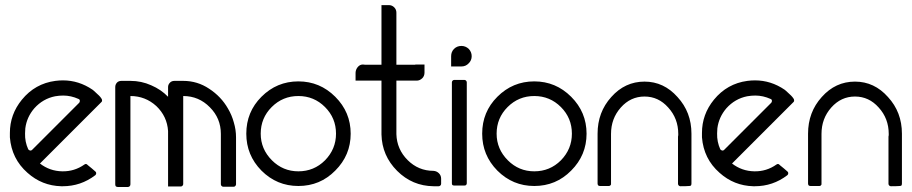

<svg xmlns="http://www.w3.org/2000/svg" viewBox="-20 -744 3645 767"><path d="M385.7 -349.6Q387.7 -346.7 387.7 -342.8Q387.7 -342.8 387.7 -341.8Q387.7 -338.9 385.7 -336.9Q303.7 -254.9 139.6 -90.8Q178.7 -60.5 228.5 -59.6Q277.3 -58.6 317.4 -86.9Q320.3 -88.9 323.2 -88.9Q326.2 -88.9 329.1 -85.9Q330.1 -85 330.1 -85Q331.1 -84 331.1 -84Q339.8 -77.1 346.7 -71.3Q352.5 -66.4 361.3 -58.6Q364.3 -56.6 364.3 -51.8Q364.3 -46.9 360.4 -43.9Q302.7 0 230.5 0Q227.5 0 224.6 0Q147.5 -2 89.8 -53.7Q26.4 -109.4 19.5 -195.3Q19.5 -204.1 19.5 -212.9Q19.5 -287.1 67.4 -345.7Q120.1 -410.2 201.2 -420.9Q216.8 -422.9 231.4 -422.9Q294.9 -422.9 349.6 -385.7Q349.6 -385.7 355.5 -380.9Q362.3 -375 369.1 -368.2Q376 -362.3 380.9 -356.4Q385.7 -349.6 385.7 -349.6ZM92.8 -147.5Q95.7 -143.6 100.6 -142.6Q101.6 -142.6 102.5 -142.6Q105.5 -142.6 108.4 -145.5Q170.9 -208 295.9 -333Q298.8 -335.9 298.8 -339.8Q299.8 -340.8 298.8 -341.8Q298.8 -346.7 293.9 -348.6Q263.7 -362.3 232.4 -362.3Q216.8 -362.3 200.2 -359.4Q151.4 -349.6 117.2 -311.5Q86.9 -276.4 81.1 -231.4Q80.1 -220.7 80.1 -210.9Q79.1 -177.7 92.8 -147.5Z M922.9 -195.3Q922.9 -132.8 922.9 -7.8Q922.9 -3.9 919.9 -1Q918 2 913.1 2Q899.4 2 872.1 2Q868.2 2 865.2 -1Q862.3 -3.9 862.3 -7.8Q862.3 -24.4 862.3 -57.6Q862.3 -57.6 862.3 -83Q862.3 -108.4 862.3 -138.7Q862.3 -159.2 862.3 -178.7Q862.3 -197.3 862.3 -209Q862.3 -271.5 818.4 -315.4Q774.4 -360.4 711.9 -360.4Q711.9 -310.5 711.9 -210Q711.9 -142.6 711.9 -8.8Q711.9 -4.9 709 -2Q706.1 1 702.1 1Q685.5 1 651.4 1Q651.4 -72.3 651.4 -220.7Q647.5 -279.3 604.5 -320.3Q560.5 -360.4 501 -360.4Q501 -243.2 501 -7.8Q501 -2.9 498 0Q495.1 2.9 491.2 2.9Q477.5 2.9 450.2 2.9Q445.3 2.9 442.4 0Q440.4 -2.9 440.4 -7.8Q440.4 -136.7 440.4 -396.5Q440.4 -406.2 447.3 -414.1Q454.1 -420.9 464.8 -420.9Q476.6 -420.9 501 -420.9Q544.9 -420.9 584 -403.3Q623 -386.7 651.4 -357.4Q651.4 -370.1 651.4 -396.5Q651.4 -406.2 659.2 -414.1Q666 -420.9 676.8 -420.9Q688.5 -420.9 711.9 -420.9Q768.6 -420.9 815.4 -389.6Q863.3 -358.4 890.6 -310.5Q906.2 -284.2 914.1 -254.9Q922.9 -225.6 922.9 -195.3Z M1171.9 -1Q1085.9 -1 1024.4 -62.5Q963.9 -124 963.9 -210Q963.9 -296.9 1024.4 -357.4Q1085.9 -418.9 1171.9 -418.9Q1257.8 -418.9 1319.3 -357.4Q1380.9 -295.9 1380.9 -210Q1380.9 -124 1319.3 -62.5Q1258.8 -1 1171.9 -1ZM1171.9 -360.4Q1109.4 -360.4 1065.4 -316.4Q1021.5 -272.5 1021.5 -210Q1021.5 -148.4 1066.4 -103.5Q1110.4 -59.6 1171.9 -59.6Q1234.4 -59.6 1278.3 -103.5Q1322.3 -148.4 1322.3 -210Q1322.3 -272.5 1278.3 -316.4Q1234.4 -360.4 1171.9 -360.4Z M1742.2 -30.3Q1742.2 -23.4 1742.2 -9.8Q1742.2 -5.9 1739.3 -2.9Q1736.3 0 1732.4 0Q1725.6 0 1711.9 0Q1627 -1 1566.4 -61.5Q1505.9 -122.1 1503.9 -207Q1503.9 -279.3 1503.9 -421.9Q1480.5 -421.9 1431.6 -421.9Q1429.7 -421.9 1425.8 -421.9Q1418 -421.9 1409.2 -421.9Q1400.4 -421.9 1400.4 -421.9Q1400.4 -432.6 1400.4 -452.1Q1400.4 -461.9 1405.3 -470.7Q1411.1 -480.5 1419.9 -484.4Q1424.8 -486.3 1429.7 -486.3Q1434.6 -486.3 1438.5 -485.4Q1460 -485.4 1503.9 -485.4Q1503.9 -554.7 1503.9 -693.4Q1523.4 -693.4 1563.5 -693.4Q1563.5 -624 1563.5 -485.4Q1587.9 -485.4 1637.7 -485.4Q1638.7 -485.4 1640.6 -486.3Q1642.6 -486.3 1644.5 -486.3Q1650.4 -486.3 1663.1 -486.3Q1675.8 -486.3 1675.8 -486.3Q1675.8 -479.5 1675.8 -470.7Q1675.8 -460.9 1675.8 -454.1Q1675.8 -440.4 1667 -431.6Q1657.2 -421.9 1644.5 -421.9Q1617.2 -421.9 1563.5 -421.9Q1563.5 -388.7 1563.5 -323.2Q1563.5 -319.3 1563.5 -312.5Q1563.5 -312.5 1563.5 -312.5Q1563.5 -312.5 1563.5 -311.5Q1563.5 -277.3 1563.5 -208Q1565.4 -147.5 1608.4 -104.5Q1651.4 -61.5 1711.9 -61.5Q1724.6 -60.5 1733.4 -51.8Q1742.2 -43 1742.2 -30.3ZM1563.5 -693.4Q1563.5 -680.7 1554.7 -671.9Q1545.9 -663.1 1533.2 -663.1Q1521.5 -663.1 1513.7 -670.9Q1504.9 -678.7 1503.9 -690.4Q1503.9 -701.2 1503.9 -723.6Q1513.7 -723.6 1533.2 -723.6Q1545.9 -723.6 1554.7 -714.8Q1563.5 -706.1 1563.5 -693.4Z M1823.2 -478.5Q1815.4 -478.5 1798.8 -478.5Q1782.2 -478.5 1782.2 -478.5Q1782.2 -487.3 1782.2 -499Q1782.2 -510.7 1782.2 -519.5Q1782.2 -537.1 1793.9 -548.8Q1805.7 -560.5 1823.2 -560.5Q1839.8 -560.5 1852.5 -548.8Q1864.3 -536.1 1864.3 -519.5Q1864.3 -502.9 1852.5 -491.2Q1840.8 -478.5 1823.2 -478.5ZM1793.9 -2.9Q1790 -2.9 1787.1 -4.9Q1785.2 -7.8 1785.2 -11.7Q1785.2 -78.1 1785.2 -211.9Q1785.2 -279.3 1785.2 -415Q1785.2 -418.9 1788.1 -421.9Q1791 -424.8 1794.9 -424.8Q1808.6 -424.8 1835 -424.8Q1838.9 -424.8 1841.8 -421.9Q1844.7 -418.9 1844.7 -415Q1844.7 -384.8 1844.7 -323.2Q1844.7 -320.3 1844.7 -313.5Q1844.7 -313.5 1844.7 -313.5Q1844.7 -313.5 1844.7 -312.5Q1844.7 -242.2 1844.7 -100.6Q1844.7 -70.3 1844.7 -11.7Q1844.7 -7.8 1841.8 -4.9Q1839.8 -2.9 1835.9 -2.9Q1822.3 -2.9 1793.9 -2.9Z M2114.3 -1Q2028.3 -1 1966.8 -62.5Q1906.2 -124 1906.2 -210Q1906.2 -296.9 1966.8 -357.4Q2028.3 -418.9 2114.3 -418.9Q2200.2 -418.9 2261.7 -357.4Q2323.2 -295.9 2323.2 -210Q2323.2 -124 2261.7 -62.5Q2201.2 -1 2114.3 -1ZM2114.3 -360.4Q2051.8 -360.4 2007.8 -316.4Q1963.9 -272.5 1963.9 -210Q1963.9 -148.4 2008.8 -103.5Q2052.7 -59.6 2114.3 -59.6Q2176.8 -59.6 2220.7 -103.5Q2264.6 -148.4 2264.6 -210Q2264.6 -272.5 2220.7 -316.4Q2176.8 -360.4 2114.3 -360.4Z M2742.2 -210Q2742.2 -143.6 2742.2 -10.7Q2742.2 -5.9 2740.2 -2.9Q2737.3 -1 2733.4 -1Q2721.7 0 2698.2 0Q2694.3 0 2691.4 -2.9Q2688.5 -5.9 2688.5 -9.8Q2688.5 -27.3 2688.5 -63.5Q2688.5 -63.5 2688.5 -63.5Q2688.5 -63.5 2688.5 -63.5Q2688.5 -108.4 2688.5 -197.3Q2688.5 -197.3 2688.5 -197.3Q2688.5 -198.2 2688.5 -198.2Q2689.5 -201.2 2689.5 -204.1Q2689.5 -206.1 2689.5 -209Q2689.5 -270.5 2649.4 -314.5Q2610.4 -358.4 2554.7 -358.4Q2499 -358.4 2460 -314.5Q2420.9 -270.5 2420.9 -209Q2420.9 -197.3 2420.9 -178.7Q2420.9 -159.2 2420.9 -139.6Q2420.9 -109.4 2420.9 -84Q2420.9 -59.6 2420.9 -59.6Q2420.9 -42 2420.9 -6.8Q2418.9 -3.9 2417 -2Q2415 -1 2412.1 -1Q2400.4 -1 2377 -1Q2373 -1 2370.1 -2.9Q2367.2 -5.9 2367.2 -10.7Q2367.2 -77.1 2367.2 -210Q2367.2 -295.9 2421.9 -356.4Q2476.6 -418 2554.7 -418Q2631.8 -418 2686.5 -356.4Q2742.2 -295.9 2742.2 -210Z M3150.4 -349.6Q3152.3 -346.7 3152.3 -342.8Q3152.3 -342.8 3152.3 -341.8Q3152.3 -338.9 3150.4 -336.9Q3068.4 -254.9 2904.3 -90.8Q2943.4 -60.5 2993.2 -59.6Q3042 -58.6 3082 -86.9Q3085 -88.9 3087.9 -88.9Q3090.8 -88.9 3093.8 -85.9Q3094.7 -85 3094.7 -85Q3095.7 -84 3095.7 -84Q3104.5 -77.1 3111.3 -71.3Q3117.2 -66.4 3126 -58.6Q3128.9 -56.6 3128.9 -51.8Q3128.9 -46.9 3125 -43.9Q3067.4 0 2995.1 0Q2992.2 0 2989.3 0Q2912.1 -2 2854.5 -53.7Q2791 -109.4 2784.2 -195.3Q2784.2 -204.1 2784.2 -212.9Q2784.2 -287.1 2832 -345.7Q2884.8 -410.2 2965.8 -420.9Q2981.4 -422.9 2996.1 -422.9Q3059.6 -422.9 3114.3 -385.7Q3114.3 -385.7 3120.1 -380.9Q3127 -375 3133.8 -368.2Q3140.6 -362.3 3145.5 -356.4Q3150.4 -349.6 3150.4 -349.6ZM2857.4 -147.5Q2860.4 -143.6 2865.2 -142.6Q2866.2 -142.6 2867.2 -142.6Q2870.1 -142.6 2873 -145.5Q2935.5 -208 3060.5 -333Q3063.5 -335.9 3063.5 -339.8Q3064.5 -340.8 3063.5 -341.8Q3063.5 -346.7 3058.6 -348.6Q3028.3 -362.3 2997.1 -362.3Q2981.4 -362.3 2964.8 -359.4Q2916 -349.6 2881.8 -311.5Q2851.6 -276.4 2845.7 -231.4Q2844.7 -220.7 2844.7 -210.9Q2843.8 -177.7 2857.4 -147.5Z M3583 -210Q3583 -143.6 3583 -10.7Q3583 -5.9 3581.1 -2.9Q3578.1 -1 3574.2 -1Q3562.5 0 3539.1 0Q3535.2 0 3532.2 -2.9Q3529.3 -5.9 3529.3 -9.8Q3529.3 -27.3 3529.3 -63.5Q3529.3 -63.5 3529.3 -63.5Q3529.3 -63.5 3529.3 -63.5Q3529.3 -108.4 3529.3 -197.3Q3529.3 -197.3 3529.3 -197.3Q3529.3 -198.2 3529.3 -198.2Q3530.3 -201.2 3530.3 -204.1Q3530.3 -206.1 3530.3 -209Q3530.3 -270.5 3490.2 -314.5Q3451.2 -358.4 3395.5 -358.4Q3339.8 -358.4 3300.8 -314.5Q3261.7 -270.5 3261.7 -209Q3261.7 -197.3 3261.7 -178.7Q3261.7 -159.2 3261.7 -139.6Q3261.7 -109.4 3261.7 -84Q3261.7 -59.6 3261.7 -59.6Q3261.7 -42 3261.7 -6.8Q3259.8 -3.9 3257.8 -2Q3255.9 -1 3252.9 -1Q3241.2 -1 3217.8 -1Q3213.9 -1 3210.9 -2.9Q3208 -5.9 3208 -10.7Q3208 -77.1 3208 -210Q3208 -295.9 3262.7 -356.4Q3317.4 -418 3395.5 -418Q3472.7 -418 3527.3 -356.4Q3583 -295.9 3583 -210Z"/></svg>

Font: Citrica
Style: Regular
Weight: 400
Designer: Mario Otalvaro
Version: Version 1.0